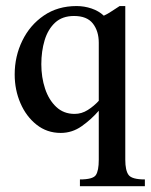

<svg xmlns="http://www.w3.org/2000/svg" viewBox="-20 -437 511 651"><path d="M471.2 194.3H251V171.4Q294.9 171.4 304.9 156.7Q314.9 142.1 314.9 104.5V-61.5Q289.1 -31.7 256.8 -9Q224.6 13.7 186 13.7Q139.2 13.7 104 -14.2Q68.8 -42 49.3 -87.2Q29.8 -132.3 29.8 -184.6Q29.8 -246.1 55.7 -299.1Q81.5 -352.1 128.7 -384.3Q175.8 -416.5 239.7 -416.5Q265.6 -416.5 290.3 -408.2Q314.9 -399.9 332 -383.8Q345.7 -390.1 359.4 -399.4Q373 -408.7 385.7 -416.5H404.8V104.5Q404.8 141.1 416 156.2Q427.2 171.4 471.2 171.4ZM314.9 -95.2V-292Q314.9 -331.5 294.9 -357.2Q274.9 -382.8 231 -382.8Q191.4 -382.8 167 -360.4Q142.6 -337.9 131.3 -300.5Q120.1 -263.2 120.1 -219.2Q120.1 -174.8 132.8 -136.5Q145.5 -98.1 170.7 -74.5Q195.8 -50.8 232.9 -50.8Q256.8 -50.8 277.6 -64Q298.3 -77.1 314.9 -95.2Z"/></svg>

Font: Scheherazade New Medium
Style: Regular
Weight: 500
Designer: SIL International
Foundry: SIL International
Version: Version 4.000